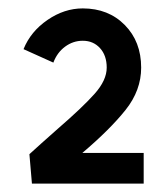

<svg xmlns="http://www.w3.org/2000/svg" viewBox="-20 -865 397 457"><path d="M117 -558Q176 -609 205 -641.5Q234 -674 234 -704Q234 -733 218 -750.5Q202 -768 177 -768Q154 -768 135 -754Q116 -740 107 -716L36 -748Q53 -790 93 -817.5Q133 -845 177 -845Q238 -845 277 -805.5Q316 -766 316 -704Q316 -650 279 -603.5Q242 -557 176 -501H322V-428H56L50 -498Q74 -520 117 -558Z"/></svg>

Font: SUITE ExtraBold
Style: Regular
Weight: 800
Designer: Sun
Foundry: Sun
Version: Version 2.040